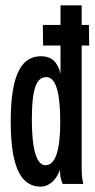

<svg xmlns="http://www.w3.org/2000/svg" viewBox="-20 -687 353 717"><path d="M133 10C161 10 190 -13 204 -53C204 -30 207 -17 214 0H291C285 -23 285 -46 285 -69V-517H313L312 -594H285V-667H206V-594H140L141 -517H206V-412C195 -457 171 -477 134 -477C66 -477 20 -421 20 -233C20 -39 70 10 133 10ZM150 -70C122 -70 99 -111 99 -242C99 -361 118 -399 153 -399C186 -399 205 -349 205 -232C205 -123 186 -70 150 -70Z"/></svg>

Font: Inconsolata ExtraCondensed
Style: Bold
Weight: 700
Width: 2
Monospace: yes
Designer: Raph Levien, Cyreal, Brenton Simpson
Foundry: Raph Levien, Cyreal, Google
Version: Version 3.100